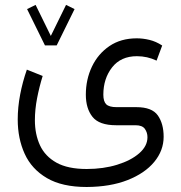

<svg xmlns="http://www.w3.org/2000/svg" viewBox="-20 -515 738 782"><path d="M163.1 -330.1 90.3 -478 125 -495.1 187 -368.7 249 -495.1 283.7 -478 210.9 -330.1ZM333 246.6Q232.9 246.6 170.9 210.2Q108.9 173.8 80.6 111.6Q52.2 49.3 52.2 -28.3Q52.2 -77.6 62 -129.4Q71.8 -181.2 89.4 -231.4L153.8 -205.6Q140.1 -161.6 131.1 -115.2Q122.1 -68.8 122.1 -25.4Q122.1 31.7 142.8 76.7Q163.6 121.6 210 147.5Q256.3 173.3 333 173.3Q400.9 173.3 457 156Q513.2 138.7 546.9 109.4Q580.6 80.1 580.6 43.9Q580.6 24.9 570.1 10Q559.6 -4.9 532.2 -4.9H453.1Q383.8 -4.9 356.7 -39.1Q329.6 -73.2 329.6 -129.4Q329.6 -191.4 354.5 -243.7Q379.4 -295.9 425.8 -327.4Q472.2 -358.9 537.1 -358.9Q562.5 -358.9 588.9 -352.5Q615.2 -346.2 640.6 -329.6L617.7 -268.1Q580.1 -286.1 537.6 -286.1Q472.2 -286.1 436.5 -240.5Q400.9 -194.8 400.9 -129.4Q400.9 -101.6 412.8 -90.1Q424.8 -78.6 454.6 -78.6H535.6Q599.1 -78.6 622.8 -44.9Q646.5 -11.2 646.5 42Q646.5 98.1 608.2 144.5Q569.8 190.9 499.5 218.5Q429.2 246.1 333 246.6Z"/></svg>

Font: Vazirmatn UI NL Light
Style: Regular
Weight: 300
Designer: Saber Rastikerdar
Foundry: Saber Rastikerdar
Version: Version 33.003